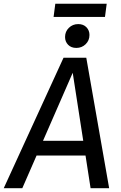

<svg xmlns="http://www.w3.org/2000/svg" viewBox="-52 -994 640 1014"><path d="M283.5 -689.1H403.7L524.5 0H426.4L332 -609.6L65.8 0H-32.3ZM158.6 -250.3H399.6L411.6 -172.6H124.5ZM351 -740.9Q323.8 -740.9 307.7 -757.5Q291.6 -774.1 291.6 -798.3Q291.6 -827.5 311.8 -847.1Q331.9 -866.8 361.2 -866.8Q388.3 -866.8 404.4 -850.2Q420.5 -833.6 420.5 -809.4Q420.5 -780.2 400.4 -760.6Q380.2 -740.9 351 -740.9ZM511.5 -974.2 502.4 -904.6H231L240.1 -974.2Z"/></svg>

Font: Fira Sans Variable
Style: Italic
Weight: 397
Italic angle: -8°
Designer: Carrois Corporate & Edenspiekermann AG
Foundry: Carrois Corporate GbR & Edenspiekermann AG
Version: Version 4.202